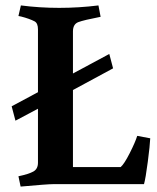

<svg xmlns="http://www.w3.org/2000/svg" viewBox="-20 -679 580 708"><path d="M249 -563V-408L383 -480L397 -427L249 -347V-63H425Q438 -74 458.5 -114.5Q479 -155 486 -178L534 -169Q533 -144 525 -82.5Q517 -21 511 0H177Q155 0 56 9L48 -29Q86 -37 103 -46.5Q120 -56 120 -79V-278L37 -234L23 -287L120 -339V-571Q120 -593 108 -600Q89 -610 58 -618L48 -620L57 -659Q126 -650 198.5 -650Q271 -650 343 -659L351 -617Q289 -605 269 -597.5Q249 -590 249 -563Z"/></svg>

Font: Buenard
Style: Bold
Weight: 700
Foundry: FontFuror
Version: Version 1.002 2011